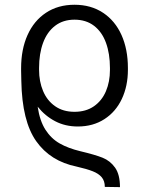

<svg xmlns="http://www.w3.org/2000/svg" viewBox="-20 -558 623 804"><path d="M300.8 139.6Q190.9 117.2 131.6 33.2Q72.3 -50.8 69.3 -218.8L68.4 -262.2V-264.6V-272.5Q68.4 -351.1 95.2 -411.1Q122.1 -471.2 172.6 -504.6Q223.1 -538.1 292 -538.1Q360.8 -538.1 411.4 -504.6Q461.9 -471.2 488.8 -411.4Q515.6 -351.6 515.6 -273.4V-265.6Q515.6 -197.8 490.2 -143.8Q464.8 -89.8 417.2 -59.1Q369.6 -28.3 305.7 -28.3Q253.4 -28.3 211.2 -50.3Q168.9 -72.3 137.7 -111.3Q146.5 -51.8 170.4 -14.6Q194.3 22.5 230 42.7Q265.6 63 316.4 75.2Q377.9 89.8 409.7 102.5Q441.4 115.2 461.9 144Q482.4 172.9 482.4 225.6L418.9 224.6Q418.9 199.7 406 184.3Q393.1 168.9 368.4 159.2Q343.8 149.4 300.8 139.6ZM440.4 -264.6V-273.4Q440.4 -333 423.8 -378.7Q407.2 -424.3 373.8 -450Q340.3 -475.6 292 -475.6Q244.1 -475.6 210.7 -450Q177.2 -424.3 160.4 -378.7Q143.6 -333 143.6 -273.4V-265.6Q143.6 -216.8 160.4 -176.8Q177.2 -136.7 210.7 -113.3Q244.1 -89.8 292 -89.8Q339.8 -89.8 373.3 -113Q406.7 -136.2 423.6 -176Q440.4 -215.8 440.4 -264.6Z"/></svg>

Font: Pretendard JP Light
Style: Regular
Weight: 300
Designer: Base glyphs from Inter by Rasmus Andersson; Hangeul glyphs from Noto Sans CJK(Source Han Sans) by Jang Soo-young and Kan
Foundry: Kil Hyung-jin
Version: Version 1.309